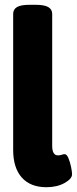

<svg xmlns="http://www.w3.org/2000/svg" viewBox="-20 -774 321 802"><path d="M174 8Q107 8 71 -32.5Q35 -73 35 -148V-716Q35 -735 51 -744.5Q67 -754 104 -754H128Q165 -754 181.5 -744.5Q198 -735 198 -716V-165Q198 -125 222 -125Q231 -125 237.5 -127.5Q244 -130 250 -130Q259 -130 266 -113Q273 -96 277 -76Q281 -56 281 -46Q281 -27 249.5 -9.5Q218 8 174 8Z"/></svg>

Font: Asap Condensed ExtraBold
Style: Regular
Weight: 800
Width: 3
Designer: Pablo Cosgaya
Foundry: Omnibus-Type
Version: Version 3.001; ttfautohint (v1.8.4.7-5d5b)